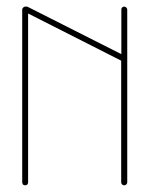

<svg xmlns="http://www.w3.org/2000/svg" viewBox="-20 -554 449 574"><path d="M351.1 -534.2C348.6 -534.2 346.7 -533.2 345.2 -531.7C343.3 -529.8 342.8 -527.8 342.8 -525.4V-392.1L63.5 -533.2L63 -533.7C62 -533.7 61 -534.2 60.1 -534.2H59.6H59.1H57.6H57.1H56.2H55.7C53.7 -534.2 52.7 -533.7 52.7 -533.7C52.2 -533.7 52.2 -533.2 52.2 -533.2H51.8L51.3 -532.7H50.8V-532.2C50.3 -532.2 49.8 -531.7 49.3 -531.7L48.8 -530.8L48.3 -530.3L47.9 -529.8V-529.3L47.4 -528.8L46.9 -528.3V-527.8L46.4 -527.3V-525.4V-8.8V-7.3C46.4 -6.8 46.9 -6.3 46.9 -6.3C47.4 -5.9 47.4 -5.4 47.4 -4.9L47.9 -4.4C48.3 -3.4 48.3 -2.9 48.3 -2.4C49.3 -2 49.8 -1.5 49.8 -1.5H50.8C51.3 -1.5 51.3 -1 51.3 -0.5H51.8H52.2C52.7 -0.5 53.7 0 55.2 0C57.1 0 59.1 -0.5 60.5 -1.5L61.5 -2.4C62 -3.4 62.5 -3.4 62.5 -3.4L63 -4.4V-4.9L63.5 -5.4V-5.9V-6.8L64 -7.3V-8.8V-513.7L342.3 -372.6V-8.8C342.3 -6.3 343.3 -4.4 345.2 -2.4C347.2 -0.5 349.1 0 351.1 0C353.5 0 355.5 -0.5 357.4 -2.4C359.4 -4.4 360.4 -6.3 360.4 -8.8V-525.4C360.4 -527.8 359.4 -529.8 357.4 -531.7C355.5 -533.2 353.5 -534.2 351.6 -534.2Z"/></svg>

Font: Mill
Style: Thin
Weight: 100
Version: Version 001.000